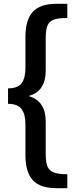

<svg xmlns="http://www.w3.org/2000/svg" viewBox="-20 -877 394 1004"><path d="M219 -509Q219 -398 129 -375Q219 -350 219 -241V-73Q219 -29 228 -7Q237 15 260.5 24.5Q284 34 332 34V107H274Q190 107 151.5 65Q113 23 113 -65V-228Q113 -280 92.5 -307Q72 -334 22 -334V-415Q73 -415 93 -442Q113 -469 113 -521V-684Q113 -773 151.5 -815Q190 -857 274 -857H332V-783Q284 -783 260.5 -774Q237 -765 228 -742.5Q219 -720 219 -676Z"/></svg>

Font: Bitter Pro SemiBold
Style: Regular
Weight: 600
Designer: Sol Matas, and Bitter project Authors
Foundry: Sol Matas
Version: Version 1.010